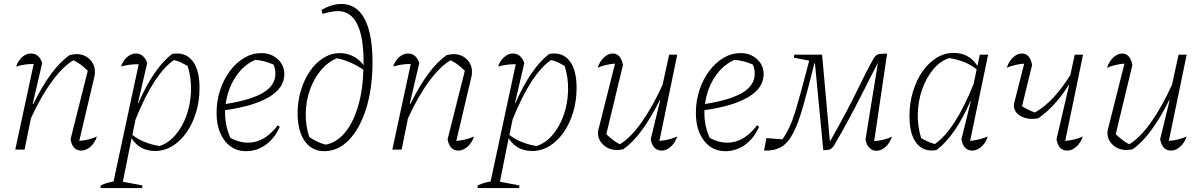

<svg xmlns="http://www.w3.org/2000/svg" viewBox="-20 -755 6069 969"><path d="M57 0 150 -432Q107 -433 61 -419Q71 -448 91.5 -466.5Q112 -485 136 -485Q177 -485 193 -437L145 -231L148 -230Q238 -413 332 -477Q343 -479 350.5 -480.5Q358 -482 365 -482Q406 -482 432.5 -456Q459 -430 459 -393Q459 -387 458.5 -382Q458 -377 457 -371L380 -44Q406 -46 427.5 -51.5Q449 -57 469 -66Q459 -34 436.5 -14.5Q414 5 390 5Q346 5 336 -52L423 -398Q402 -418 386.5 -429.5Q371 -441 351 -451Q299 -421 242.5 -344.5Q186 -268 136 -158L104 0Z M487 194 489 180Q524 165 553 161L680 -431Q630 -431 591 -419Q600 -448 621 -466.5Q642 -485 665 -485Q706 -485 723 -437L676 -235L678 -234Q756 -412 849 -483Q914 -494 950.5 -449Q987 -404 987 -311Q987 -246 969.5 -188Q952 -130 921 -86Q890 -42 849.5 -17.5Q809 7 763 7Q685 7 644 -57L600 162L699 181L697 194ZM648 -74Q701 -32 785 -18Q831 -33 866.5 -75Q902 -117 922 -174.5Q942 -232 944 -296.5Q946 -361 927 -422Q910 -432 893.5 -440Q877 -448 858 -452Q757 -383 664 -152Z M1222 8Q1155 8 1114 -45Q1073 -98 1073 -186Q1073 -246 1091 -300.5Q1109 -355 1140.5 -397Q1172 -439 1212.5 -463Q1253 -487 1299 -487Q1348 -487 1381.5 -456.5Q1415 -426 1415 -381Q1415 -311 1337.5 -265Q1260 -219 1116 -199Q1116 -192 1116 -185Q1116 -118 1143 -59Q1187 -35 1232 -35Q1316 -35 1382 -123L1392 -115Q1366 -57 1321.5 -24.5Q1277 8 1222 8ZM1370 -383Q1370 -406 1361 -429Q1316 -449 1268 -453Q1207 -426 1168 -365.5Q1129 -305 1119 -230Q1249 -251 1309.5 -288Q1370 -325 1370 -383Z M1616 8Q1554 8 1518 -43Q1482 -94 1482 -183Q1482 -245 1499 -300Q1516 -355 1545 -397Q1574 -439 1613 -463Q1652 -487 1695 -487Q1732 -487 1763.5 -470.5Q1795 -454 1815 -426Q1815 -430 1815 -435Q1816 -699 1685 -699Q1671 -699 1649 -695Q1627 -691 1608 -685L1602 -704Q1653 -735 1703 -735Q1781 -735 1821 -658Q1861 -581 1860 -434Q1859 -305 1827.5 -205.5Q1796 -106 1741.5 -49Q1687 8 1616 8ZM1541 -63Q1584 -35 1623 -25Q1678 -35 1719.5 -84Q1761 -133 1786 -215Q1811 -297 1814 -403Q1778 -427 1746 -440.5Q1714 -454 1680 -461Q1633 -441 1598 -398.5Q1563 -356 1543.5 -300Q1524 -244 1523 -182.5Q1522 -121 1541 -63Z M1960 0 2053 -432Q2010 -433 1964 -419Q1974 -448 1994.5 -466.5Q2015 -485 2039 -485Q2080 -485 2096 -437L2048 -231L2051 -230Q2141 -413 2235 -477Q2246 -479 2253.5 -480.5Q2261 -482 2268 -482Q2309 -482 2335.5 -456Q2362 -430 2362 -393Q2362 -387 2361.5 -382Q2361 -377 2360 -371L2283 -44Q2309 -46 2330.5 -51.5Q2352 -57 2372 -66Q2362 -34 2339.5 -14.5Q2317 5 2293 5Q2249 5 2239 -52L2326 -398Q2305 -418 2289.5 -429.5Q2274 -441 2254 -451Q2202 -421 2145.5 -344.5Q2089 -268 2039 -158L2007 0Z M2390 194 2392 180Q2427 165 2456 161L2583 -431Q2533 -431 2494 -419Q2503 -448 2524 -466.5Q2545 -485 2568 -485Q2609 -485 2626 -437L2579 -235L2581 -234Q2659 -412 2752 -483Q2817 -494 2853.5 -449Q2890 -404 2890 -311Q2890 -246 2872.5 -188Q2855 -130 2824 -86Q2793 -42 2752.5 -17.5Q2712 7 2666 7Q2588 7 2547 -57L2503 162L2602 181L2600 194ZM2551 -74Q2604 -32 2688 -18Q2734 -33 2769.5 -75Q2805 -117 2825 -174.5Q2845 -232 2847 -296.5Q2849 -361 2830 -422Q2813 -432 2796.5 -440Q2780 -448 2761 -452Q2660 -383 2567 -152Z M3264 -52 3312 -249 3310 -250Q3218 -66 3126 -2Q3108 2 3094 2Q3054 2 3026 -23Q2998 -48 2998 -85Q2998 -97 3002 -108L3084 -434Q3035 -430 2996 -413Q3007 -446 3028.5 -465.5Q3050 -485 3072 -485Q3113 -485 3124 -427L3040 -78Q3074 -44 3108 -27Q3160 -57 3216 -135Q3272 -213 3324 -327L3357 -479H3398L3308 -44Q3354 -47 3398 -66Q3387 -34 3365 -14.5Q3343 5 3319 5Q3275 5 3264 -52Z M3641 8Q3574 8 3533 -45Q3492 -98 3492 -186Q3492 -246 3510 -300.5Q3528 -355 3559.5 -397Q3591 -439 3631.5 -463Q3672 -487 3718 -487Q3767 -487 3800.5 -456.5Q3834 -426 3834 -381Q3834 -311 3756.5 -265Q3679 -219 3535 -199Q3535 -192 3535 -185Q3535 -118 3562 -59Q3606 -35 3651 -35Q3735 -35 3801 -123L3811 -115Q3785 -57 3740.5 -24.5Q3696 8 3641 8ZM3789 -383Q3789 -406 3780 -429Q3735 -449 3687 -453Q3626 -426 3587 -365.5Q3548 -305 3538 -230Q3668 -251 3728.5 -288Q3789 -325 3789 -383Z M4403 6Q4382 6 4367.5 -9Q4353 -24 4348 -50L4410 -433H4408Q4395 -409 4373.5 -366Q4352 -323 4323.5 -267Q4295 -211 4261 -148Q4227 -85 4190 -22Q4180 -6 4169 -1.5Q4158 3 4135 3L4093 -435H4090Q4058 -306 4033.5 -219.5Q4009 -133 3983 -83Q3957 -33 3922 -13Q3887 7 3836 5L3848 -58L3929 -52Q3968 -107 3994.5 -194.5Q4021 -282 4055 -415L4064 -449L3986 -464L3989 -479H4129L4168 -45H4171Q4254 -191 4305.5 -297.5Q4357 -404 4388 -458Q4398 -475 4408 -479.5Q4418 -484 4443 -484H4457L4392 -43Q4440 -46 4482 -65Q4471 -33 4449 -13.5Q4427 6 4403 6Z M4707 2Q4643 14 4606.5 -31Q4570 -76 4570 -169Q4570 -235 4587.5 -292.5Q4605 -350 4635.5 -394Q4666 -438 4706.5 -463Q4747 -488 4793 -488Q4872 -488 4913 -422L4925 -479H4967L4876 -44Q4917 -47 4965 -66Q4955 -34 4933 -14.5Q4911 5 4887 5Q4843 5 4832 -52L4880 -245H4878Q4800 -68 4707 2ZM4629 -58Q4646 -48 4663 -40.5Q4680 -33 4698 -28Q4800 -98 4894 -332L4909 -405Q4856 -448 4771 -462Q4725 -447 4690 -405Q4655 -363 4634.5 -305.5Q4614 -248 4612 -183.5Q4610 -119 4629 -58Z M5220 -158Q5183 -151 5153 -160Q5123 -169 5107.5 -189.5Q5092 -210 5099 -237L5149 -434Q5100 -430 5061 -413Q5072 -446 5093 -465.5Q5114 -485 5137 -485Q5178 -485 5189 -427L5138 -219Q5168 -200 5203 -187Q5255 -217 5299.5 -266Q5344 -315 5382 -377L5404 -479H5446L5356 -44Q5401 -47 5445 -66Q5434 -34 5412 -14.5Q5390 5 5366 5Q5322 5 5312 -52L5376 -327H5374Q5344 -278 5306 -235Q5268 -192 5220 -158Z M5835 -52 5883 -249 5881 -250Q5789 -66 5697 -2Q5679 2 5665 2Q5625 2 5597 -23Q5569 -48 5569 -85Q5569 -97 5573 -108L5655 -434Q5606 -430 5567 -413Q5578 -446 5599.5 -465.5Q5621 -485 5643 -485Q5684 -485 5695 -427L5611 -78Q5645 -44 5679 -27Q5731 -57 5787 -135Q5843 -213 5895 -327L5928 -479H5969L5879 -44Q5925 -47 5969 -66Q5958 -34 5936 -14.5Q5914 5 5890 5Q5846 5 5835 -52Z"/></svg>

Font: Piazzolla ExtraLight
Style: Italic
Weight: 200
Italic angle: -11.3°
Designer: Juan Pablo del Peral
Foundry: Huerta Tipografica
Version: Version 1.330